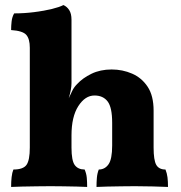

<svg xmlns="http://www.w3.org/2000/svg" viewBox="-20 -737 716 760"><path d="M98 -548Q98 -583 84 -599Q70 -615 24 -618Q24 -635 26 -652.5Q28 -670 36 -684Q76 -684 115.5 -689Q155 -694 185.5 -701.5Q216 -709 231 -717Q245 -711 254 -697Q263 -683 263 -659V-408Q263 -384 252 -348Q259 -363 266 -377.5Q273 -392 285 -404Q307 -428 342 -445Q377 -462 422 -462Q465 -462 503 -445.5Q541 -429 564.5 -393.5Q588 -358 588 -299V-153Q588 -103 598.5 -84.5Q609 -66 635 -66Q641 -51 643 -35Q645 -19 645 3Q623 2 585.5 1Q548 0 514 0Q491 0 461 0.5Q431 1 404 1.5Q377 2 362 3Q362 -16 363.5 -33.5Q365 -51 371 -66Q395 -66 409.5 -86.5Q424 -107 424 -161V-251Q424 -312 406 -335.5Q388 -359 354 -359Q317 -359 290 -317Q263 -275 263 -201V-153Q263 -101 276 -83.5Q289 -66 315 -66Q322 -50 323.5 -33.5Q325 -17 325 3Q310 2 285 1.5Q260 1 232 0.5Q204 0 180 0Q157 0 126 0.5Q95 1 67 1.5Q39 2 24 3Q24 -18 26 -36Q28 -54 33 -66Q72 -66 85 -84.5Q98 -103 98 -153Z"/></svg>

Font: Vollkorn ExtraBold
Style: Regular
Weight: 800
Designer: Friedrich Althausen
Foundry: Friedrich Althausen
Version: Version 5.000; ttfautohint (v1.8.3)